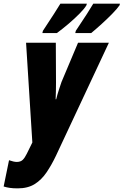

<svg xmlns="http://www.w3.org/2000/svg" viewBox="-80 -786 673 1046"><path d="M16.1 240.2Q-8.8 240.2 -26.9 237.5Q-44.9 234.9 -60.1 230L-30.8 86.9Q-4.4 96.2 11.2 96.2Q32.2 96.2 43.7 85Q55.2 73.7 65.9 51.8L96.2 -9.8L62 -553.2H224.1L225.1 -335.9Q225.1 -313.5 224.6 -290.5Q224.1 -267.6 223.1 -245.1H226.1Q231.9 -269.5 241 -297.1Q250 -324.7 254.9 -338.9L345.2 -553.2H513.2L225.1 62Q201.2 112.3 173.8 152.8Q146.5 193.4 109.1 216.8Q71.8 240.2 16.1 240.2ZM330.1 -606 333 -618.2Q369.1 -671.9 393.3 -709.7Q417.5 -747.6 428.2 -766.1H573.2L571.8 -757.8Q559.1 -739.3 532 -711.4Q504.9 -683.6 473.6 -655.3Q442.4 -627 417 -606ZM150.9 -606 153.8 -618.2Q189.9 -672.9 214.1 -710.4Q238.3 -748 249 -766.1H393.1L391.1 -757.8Q380.9 -739.7 354.2 -712.6Q327.6 -685.5 294.4 -657.2Q261.2 -628.9 230 -606Z"/></svg>

Font: Open Sans Condensed ExtraBold
Style: Italic
Weight: 800
Width: 3
Italic angle: -12°
Designer: Monotype Design Team
Foundry: Monotype Imaging Inc.
Version: Version 3.003; ttfautohint (v1.8.4)